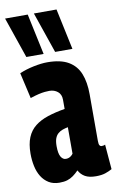

<svg xmlns="http://www.w3.org/2000/svg" viewBox="-92 -838 548 897"><g transform="rotate(-10 182.5 -389.5)"><path d="M5.8 -146.6Q5.8 -192.4 18.7 -223.5Q31.6 -254.6 56.7 -274.3Q81.8 -294 117.7 -305.8Q153.6 -317.6 199 -325.2V-368.8Q199 -394.2 182.7 -407.5Q166.4 -420.8 143.2 -420.8Q134 -420.8 121.4 -419.6Q108.8 -418.4 91.9 -414.5Q75 -410.6 51.8 -402.8L23.8 -525.4Q54.2 -538.6 91.4 -546.3Q128.6 -554 156.8 -554Q219.6 -554 256.6 -532.4Q293.6 -510.8 309.8 -470.4Q326 -430 326 -372.4V-151.8Q326 -135.2 329.8 -129.8Q333.6 -124.4 338.4 -124.4Q342.6 -124.4 347.5 -125.2Q352.4 -126 356.2 -128.2L366 -10.2Q351.6 -2 333.7 4Q315.8 10 289.2 10Q257 10 237.7 -1Q218.4 -12 208 -32Q195 -18.6 181.8 -9.1Q168.6 0.4 153.3 5.2Q138 10 116 10Q86.6 10 65.6 -2.9Q44.6 -15.8 31.2 -37.5Q17.8 -59.2 11.8 -87.5Q5.8 -115.8 5.8 -146.6ZM131.8 -160.4Q131.8 -125.2 141.1 -109.8Q150.4 -94.4 164.6 -94.4Q172 -94.4 178.4 -96.7Q184.8 -99 190.2 -103.5Q195.6 -108 199 -113V-238.6Q185 -235.8 173 -231.5Q161 -227.2 151.4 -218.8Q141.8 -210.4 136.8 -196.6Q131.8 -182.8 131.8 -160.4ZM65 -595.3 -1.6 -789.3H105.8L147 -595.3ZM201.6 -595.3 135 -789.3H242.4L283.6 -595.3Z"/></g></svg>

Font: Georama ExtraCondensed Thin
Style: Regular
Weight: 100
Width: 2
Designer: Jean-Baptiste Levee
Foundry: Production Type
Version: Version 1.001